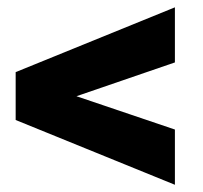

<svg xmlns="http://www.w3.org/2000/svg" viewBox="-20 -559 550 521"><path d="M454.6 -389.6 187.5 -297.9 454.6 -207.5V-57.6L22.5 -233.4V-363.3L454.6 -539.1Z"/></svg>

Font: Vazirmatn UI FD Black
Style: Regular
Weight: 900
Designer: Saber Rastikerdar
Foundry: Saber Rastikerdar
Version: Version 33.003